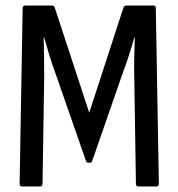

<svg xmlns="http://www.w3.org/2000/svg" viewBox="-20 -675 645 695"><path d="M60 0Q51 0 51 -10L62 -645Q62 -655 71 -655H168Q175 -655 178 -648L303 -267L427 -648Q430 -655 438 -655H535Q544 -655 544 -645L555 -10Q555 0 546 0H481Q472 0 472 -10L466 -397Q465 -432 466 -468Q467 -504 468 -539H466Q457 -506 446 -472.5Q435 -439 423 -407L314 -93Q312 -86 305 -86H300Q293 -86 291 -93L181 -409Q169 -441 159 -474Q149 -507 140 -539H138Q139 -505 139.5 -469Q140 -433 140 -399L134 -10Q134 0 125 0Z"/></svg>

Font: Sofia Sans Condensed Medium
Style: Regular
Weight: 500
Designer: Botio Nikoltchev, Ani Petrova
Foundry: lettersoup
Version: Version 4.101; ttfautohint (v1.8.4.7-5d5b)